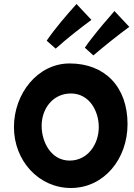

<svg xmlns="http://www.w3.org/2000/svg" viewBox="-20 -1003 678 968"><path d="M189.9 -368.2C189.9 -456.5 247.6 -531.7 337.4 -531.7C429.7 -531.7 478 -444.3 478 -362.3C478 -276.4 422.9 -193.4 331.1 -193.4C236.8 -193.4 189.9 -288.1 189.9 -368.2ZM50.3 -362.3C50.3 -191.9 175.8 -55.2 337.4 -55.2C504.4 -55.2 623 -201.7 623 -377C623 -565.4 508.8 -683.1 331.1 -683.1C169.9 -683.1 50.3 -531.2 50.3 -362.3ZM260.7 -757.8C317.9 -809.1 378.9 -856.9 440.9 -902.8L365.7 -982.9C313 -923.8 260.3 -863.3 215.3 -797.9ZM450.7 -723.6C509.8 -773.9 569.8 -821.8 631.8 -867.7L557.1 -947.3C518.1 -902.8 479.5 -857.9 443.4 -811C431.2 -795.4 418.5 -779.3 407.7 -762.7Z"/></svg>

Font: Luckiest Guy
Style: Regular
Weight: 400
Designer: Astigmatic (AOETI)
Foundry: Astigmatic (AOETI)
Version: Version 1.001